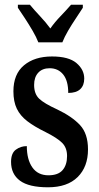

<svg xmlns="http://www.w3.org/2000/svg" viewBox="-20 -786 421 816"><path d="M184 10Q103 10 65 -18Q27 -46 27 -98Q27 -135 47.5 -150Q68 -165 94 -165Q94 -108 117.5 -74.5Q141 -41 186 -41Q227 -41 246 -63Q265 -85 265 -123Q265 -158 244 -179Q223 -200 173 -225Q126 -248 96 -271Q66 -294 51.5 -324Q37 -354 37 -398Q37 -471 82 -508.5Q127 -546 201 -546Q272 -546 305 -518Q338 -490 338 -452Q338 -423 321 -407Q304 -391 270 -391Q270 -443 248.5 -469.5Q227 -496 191 -496Q160 -496 142.5 -477Q125 -458 125 -425Q125 -387 146.5 -366.5Q168 -346 223 -321Q286 -291 320 -254.5Q354 -218 354 -151Q354 -77 310 -33.5Q266 10 184 10ZM143 -606Q134 -629 118.5 -655.5Q103 -682 86 -708Q69 -734 56 -753V-766H107Q125 -744 150 -717.5Q175 -691 194 -665Q212 -691 237.5 -717.5Q263 -744 282 -766H332V-753Q320 -734 302.5 -708Q285 -682 269.5 -655.5Q254 -629 245 -606Z"/></svg>

Font: Noto Serif Bengali ExtraCondensed SemiBold
Style: Regular
Weight: 600
Width: 2
Designer: Juan Bruce, Universal Thirst, Indian Type Foundry and the Monotype Design Team.
Foundry: Monotype Imaging Inc.
Version: Version 2.003; ttfautohint (v1.8.4.7-5d5b)